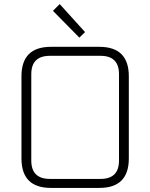

<svg xmlns="http://www.w3.org/2000/svg" viewBox="-20 -919 735 939"><path d="M85 -144V-546Q85 -690 229 -690H466Q610 -690 610 -546V-144Q610 0 466 0H229Q85 0 85 -144ZM133 -134Q133 -44 224 -44H472Q562 -44 562 -134V-556Q562 -646 472 -646H224Q133 -646 133 -556ZM239 -866 272 -899 396 -762 368 -735Z"/></svg>

Font: Oxanium ExtraLight
Style: Regular
Weight: 200
Designer: Severin Meyer
Version: Version 2.000